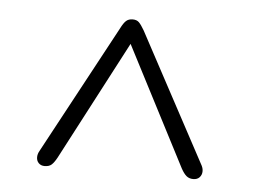

<svg xmlns="http://www.w3.org/2000/svg" viewBox="-35 -802 555 422"><g transform="rotate(5 242.0 -591.0)"><path d="M424 -441Q424 -433 419 -427.5Q414 -422 405 -422Q396 -422 390 -427Q384 -432 378 -443L242 -706L104 -443Q98 -432 92.5 -427Q87 -422 77 -422Q69 -422 64 -427Q59 -432 59 -440Q59 -447 63 -454L216 -738Q222 -750 227.5 -755Q233 -760 242 -760Q251 -760 256 -755Q261 -750 268 -738L421 -453Q424 -447 424 -441Z"/></g></svg>

Font: Quicksand Light
Style: Regular
Weight: 300
Designer: Andrew Paglinawan
Foundry: Andrew Paglinawan
Version: Version 3.000